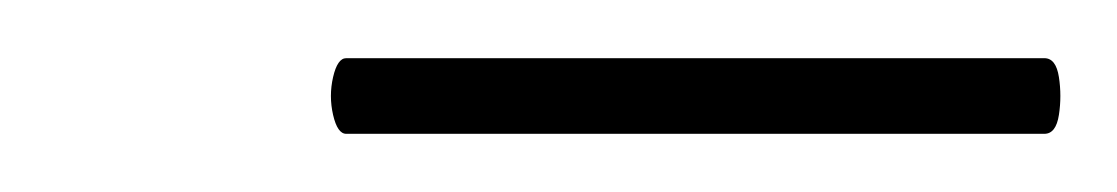

<svg xmlns="http://www.w3.org/2000/svg" viewBox="-20 -526 384 66"><path d="M99 -480Q96 -480 94.5 -486.5Q93 -493 94.5 -499.5Q96 -506 99 -506H339Q343 -506 344 -499.5Q345 -493 344 -486.5Q343 -480 339 -480Z"/></svg>

Font: Cormorant Light Light
Style: Italic
Weight: 300
Italic angle: -10°
Version: Version 4.000